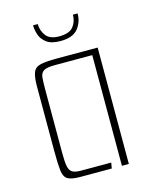

<svg xmlns="http://www.w3.org/2000/svg" viewBox="-98 -684 592 749"><g transform="rotate(-15 198.0 -309.5)"><path d="M132 0Q97 0 82 -9.5Q67 -19 64 -46Q61 -73 61 -125V-384Q61 -423 68.5 -441.5Q76 -460 98.5 -465Q121 -470 166 -470H329V0H301V-447H150Q117 -447 104.5 -439Q92 -431 90.5 -412Q89 -393 89 -360V-106Q89 -72 92.5 -54.5Q96 -37 107 -30Q118 -23 142 -23H264L260 0ZM196 -532Q159 -532 140 -546.5Q121 -561 114.5 -581Q108 -601 108 -619H127Q127 -593 142.5 -572Q158 -551 196 -551Q237 -551 253 -571Q269 -591 269 -619H288Q288 -584 267 -558Q246 -532 196 -532Z"/></g></svg>

Font: Smooch Sans ExtraLight
Style: Regular
Weight: 200
Designer: Robert E. Leuschke
Foundry: Robert E. Leuschke
Version: Version 1.010; ttfautohint (v1.8.3)